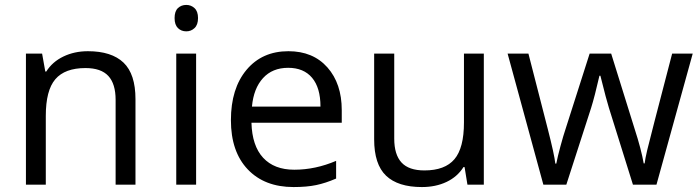

<svg xmlns="http://www.w3.org/2000/svg" viewBox="-20 -754 2859 784"><path d="M452.1 0V-346.2Q452.1 -411.6 422.4 -443.8Q392.6 -476.1 329.1 -476.1Q245.1 -476.1 206.1 -430.7Q167 -385.3 167 -280.8V0H85.9V-535.2H151.9L165 -461.9H168.9Q193.8 -501.5 238.8 -523.2Q283.7 -544.9 338.9 -544.9Q435.5 -544.9 484.4 -498.3Q533.2 -451.7 533.2 -349.1V0Z M780.8 0H699.7V-535.2H780.8ZM692.9 -680.2Q692.9 -708 706.5 -720.9Q720.2 -733.9 740.7 -733.9Q760.3 -733.9 774.4 -720.7Q788.6 -707.5 788.6 -680.2Q788.6 -652.8 774.4 -639.4Q760.3 -626 740.7 -626Q720.2 -626 706.5 -639.4Q692.9 -652.8 692.9 -680.2Z M1178.7 9.8Q1060.1 9.8 991.5 -62.5Q922.9 -134.8 922.9 -263.2Q922.9 -392.6 986.6 -468.8Q1050.3 -544.9 1157.7 -544.9Q1258.3 -544.9 1316.9 -478.8Q1375.5 -412.6 1375.5 -304.2V-252.9H1006.8Q1009.3 -158.7 1054.4 -109.9Q1099.6 -61 1181.6 -61Q1268.1 -61 1352.5 -97.2V-24.9Q1309.6 -6.3 1271.2 1.7Q1232.9 9.8 1178.7 9.8ZM1156.7 -477.1Q1092.3 -477.1 1054 -435.1Q1015.6 -393.1 1008.8 -318.8H1288.6Q1288.6 -395.5 1254.4 -436.3Q1220.2 -477.1 1156.7 -477.1Z M1589.8 -535.2V-188Q1589.8 -122.6 1619.6 -90.3Q1649.4 -58.1 1712.9 -58.1Q1796.9 -58.1 1835.7 -104Q1874.5 -149.9 1874.5 -253.9V-535.2H1955.6V0H1888.7L1877 -71.8H1872.6Q1847.7 -32.2 1803.5 -11.2Q1759.3 9.8 1702.6 9.8Q1605 9.8 1556.4 -36.6Q1507.8 -83 1507.8 -185.1V-535.2Z M2564.5 0 2466.3 -314Q2457 -342.8 2431.6 -444.8H2427.7Q2408.2 -359.4 2393.6 -313L2292.5 0H2198.7L2052.7 -535.2H2137.7Q2189.5 -333.5 2216.6 -228Q2243.7 -122.6 2247.6 -85.9H2251.5Q2256.8 -113.8 2268.8 -158Q2280.8 -202.1 2289.6 -228L2387.7 -535.2H2475.6L2571.3 -228Q2598.6 -144 2608.4 -86.9H2612.3Q2614.3 -104.5 2622.8 -141.1Q2631.3 -177.7 2724.6 -535.2H2808.6L2660.6 0Z"/></svg>

Font: f0_2797  
Style: Regular
Weight: 400
Foundry: Ascender Corporation
Version: Version 1.10